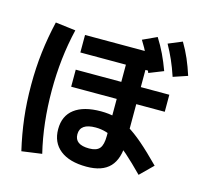

<svg xmlns="http://www.w3.org/2000/svg" viewBox="-127 -993 1253 1197"><g transform="rotate(15 500.0 -394.5)"><path d="M528 54Q418 54 358 6.5Q298 -41 298 -127Q298 -213 357.5 -258Q417 -303 528 -303Q579 -303 623 -292Q667 -281 713 -254Q759 -227 813 -180.5Q867 -134 938 -62L856 19Q793 -45 746 -86.5Q699 -128 661.5 -152.5Q624 -177 590.5 -187Q557 -197 522 -197Q422 -197 422 -127Q422 -60 515 -60Q563 -60 582.5 -83.5Q602 -107 602 -164V-624H308V-737H778V-624H728V-157Q728 -50 679 2Q630 54 528 54ZM308 -403V-513H912V-403ZM750 -610Q728 -667 707 -711.5Q686 -756 658 -800L749 -842Q778 -796 800.5 -749Q823 -702 843 -647ZM903 -626Q884 -683 864 -728Q844 -773 819 -818L908 -855Q936 -808 956.5 -760.5Q977 -713 995 -657ZM112 66Q88 -37 76 -137.5Q64 -238 64 -350Q64 -461 76 -561.5Q88 -662 112 -765L242 -749Q219 -652 208 -553.5Q197 -455 197 -350Q197 -245 208 -146Q219 -47 242 48Z"/></g></svg>

Font: M PLUS 1 Thin
Style: Bold
Weight: 700
Version: Version 1.001